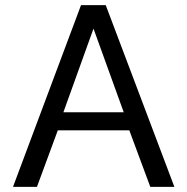

<svg xmlns="http://www.w3.org/2000/svg" viewBox="-20 -731 733 751"><path d="M30.8 0 296.9 -710.9H393.6L662.1 0H567.9L485.8 -221.2H206.1L124.5 0ZM228 -292H463.9L345.7 -619.1Z"/></svg>

Font: Comme
Style: Regular
Weight: 400
Designer: Vernon Adams
Foundry: Vernon Adams
Version: Version 1.000;gftools[0.9.27]